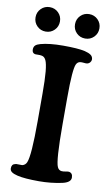

<svg xmlns="http://www.w3.org/2000/svg" viewBox="-99 -948 575 1006"><g transform="rotate(10 188.5 -445.0)"><path d="M35.9 -787.8Q17.1 -806.6 17.1 -834Q17.1 -861.3 35.9 -880.1Q54.7 -898.9 82 -898.9Q109.4 -898.9 128.2 -880.1Q147 -861.3 147 -834Q147 -806.6 128.2 -787.8Q109.4 -769 82 -769Q54.7 -769 35.9 -787.8ZM245.8 -787.8Q227.1 -806.6 227.1 -834Q227.1 -861.3 245.8 -880.1Q264.6 -898.9 292 -898.9Q319.3 -898.9 338.1 -880.1Q356.9 -861.3 356.9 -834Q356.9 -806.6 338.1 -787.8Q319.3 -769 292 -769Q264.6 -769 245.8 -787.8ZM122.6 -298.3V-445.8Q122.6 -521 118.7 -562.7Q114.7 -604.5 106.7 -621.6Q98.6 -638.7 84.5 -641.1Q75.7 -643.1 63 -642.6Q50.3 -642.1 46.9 -643.1Q32.2 -647 32.2 -664.6Q32.2 -679.2 40.3 -687Q48.3 -694.8 66.4 -699.7Q112.8 -712.4 186 -712.4Q264.2 -712.4 301.3 -704.1Q323.7 -698.7 335.2 -690.2Q346.7 -681.6 346.7 -666.5Q346.7 -658.7 340.6 -651.4Q334.5 -644 324.7 -642.1Q318.4 -641.1 307.4 -642.6Q296.4 -644 287.1 -642.6Q274.4 -640.1 267.8 -626.7Q261.2 -613.3 257.6 -570.1Q253.9 -526.9 253.9 -442.4V-305.2Q253.9 -112.3 269 -80.6Q275.4 -65.9 290 -63.5Q299.8 -62.5 311.8 -64.9Q323.7 -67.4 330.1 -66.9Q350.6 -63.5 350.6 -39.1Q350.6 -13.2 305.7 -3.4Q246.1 9.3 184.1 9.3Q106 9.3 68.4 0Q47.9 -4.9 37.4 -12.2Q26.9 -19.5 26.9 -32.2Q26.9 -53.7 45.4 -57.6Q48.8 -59.6 63 -58.8Q77.1 -58.1 83 -58.6Q99.6 -62.5 106.4 -78.6Q122.6 -116.7 122.6 -298.3Z"/></g></svg>

Font: Cooper* SemiBold
Style: Regular
Weight: 600
Designer: Owen Earl
Foundry: indestructible type*
Version: Version 0.001